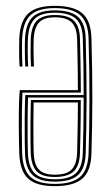

<svg xmlns="http://www.w3.org/2000/svg" viewBox="-20 -626 382 652"><path d="M165.8 -606.2Q229.5 -606.2 259.1 -581.2Q288.8 -556.2 290.5 -496.8Q292.2 -438.5 292.9 -386.6Q293.5 -334.8 293.5 -287.1Q293.5 -239.5 292.6 -194.2Q291.8 -149 290.5 -104.2Q288.8 -45 259.5 -19.4Q230.2 6.2 166 6.2Q104 6.2 76 -19.1Q48 -44.5 45.5 -103.2Q45.2 -111.5 44.6 -135.4Q44 -159.2 43.8 -191.6Q43.5 -224 44.1 -257.9Q44.8 -291.8 47 -320H244.5Q244.5 -349.8 244.1 -377.8Q243.8 -405.8 243.2 -434.5Q242.8 -463.2 241.8 -494.8Q240.5 -533.2 223.1 -550.2Q205.8 -567.2 165.8 -567.2Q130 -567.2 113.2 -550.4Q96.5 -533.5 94.5 -494.2Q93.5 -475.2 93.9 -447.1Q94.2 -419 95.2 -400H85.5Q84 -423.5 83.9 -451.4Q83.8 -479.2 84.5 -494.8Q86.8 -537.8 105.8 -556.4Q124.8 -575 165.8 -575Q210.8 -575 230.5 -556.4Q250.2 -537.8 251.5 -495Q252.5 -459.5 253.1 -428.5Q253.8 -397.5 254.1 -368.8Q254.5 -340 254.5 -311.5H56.2Q55 -285.2 54.5 -252.9Q54 -220.5 54.1 -189.4Q54.2 -158.2 54.6 -135Q55 -111.8 55.2 -103.8Q57.8 -48.5 83.6 -25Q109.5 -1.5 166 -1.5Q226 -1.5 252.5 -25.8Q279 -50 280.8 -105.2Q282 -148.2 282.9 -193.4Q283.8 -238.5 283.8 -286.5Q283.8 -334.5 283.1 -386.5Q282.5 -438.5 280.8 -495.5Q279.2 -550.5 252.6 -574.5Q226 -598.5 165.8 -598.5Q109.8 -598.5 83.9 -574.8Q58 -551 55.2 -495.8Q54.8 -486.5 54.6 -469.4Q54.5 -452.2 54.9 -433.4Q55.2 -414.5 56.2 -400H46.5Q45 -421.8 44.9 -451.1Q44.8 -480.5 45.5 -496.2Q48.5 -555.2 76.6 -580.8Q104.8 -606.2 165.8 -606.2ZM165.8 -590.8Q219.5 -590.8 244.5 -569.1Q269.5 -547.5 271 -495.5Q272.5 -440.2 273.2 -389.1Q274 -338 274 -290.1Q274 -242.2 273.1 -196.4Q272.2 -150.5 271 -105.5Q269.5 -54 245.1 -31.6Q220.8 -9.2 166 -9.2Q114.2 -9.2 90.8 -31.4Q67.2 -53.5 65 -104Q64.5 -114.5 64 -147.8Q63.5 -181 63.9 -223.4Q64.2 -265.8 65.8 -303.2H264.2Q264.2 -346.5 263.5 -395.9Q262.8 -445.2 261.2 -495.2Q260 -542.5 237.4 -562.6Q214.8 -582.8 165.8 -582.8Q119.5 -582.8 98.4 -562.5Q77.2 -542.2 74.8 -495Q74 -480.8 74.1 -451.5Q74.2 -422.2 75.8 -400H66Q64.5 -422.2 64.4 -451.6Q64.2 -481 65 -495.5Q67.8 -546.5 91.2 -568.6Q114.8 -590.8 165.8 -590.8ZM264.2 -294.8H75.2Q74 -256.8 73.8 -216.9Q73.5 -177 73.9 -146.4Q74.2 -115.8 74.8 -104.5Q76.8 -58.5 97.6 -37.9Q118.5 -17.2 166 -17.2Q217 -17.2 238.4 -38.5Q259.8 -59.8 261.2 -106Q262.8 -153.5 263.4 -201Q264 -248.5 264.2 -294.8ZM254.2 -286.5Q254.2 -258 254 -229Q253.8 -200 253.1 -169.6Q252.5 -139.2 251.5 -106.2Q250.2 -62.8 230.2 -43.9Q210.2 -25 166 -25Q123 -25 104.8 -44.1Q86.5 -63.2 84.5 -105Q84 -117 83.6 -146.4Q83.2 -175.8 83.5 -213.2Q83.8 -250.8 84.8 -286.5ZM244.5 -278H94.2Q93.5 -242 93.4 -206.2Q93.2 -170.5 93.6 -143.4Q94 -116.2 94.5 -105.5Q96 -67.2 112.2 -50Q128.5 -32.8 166 -32.8Q206 -32.8 223.2 -50.2Q240.5 -67.8 241.8 -106.5Q242.8 -138.2 243.2 -166.9Q243.8 -195.5 244.1 -222.9Q244.5 -250.2 244.5 -278Z"/></svg>

Font: Big Shoulders Inline Text Thin ExtraLight
Style: Regular
Weight: 250
Version: Version 2.002